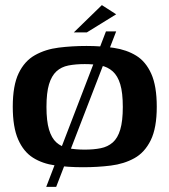

<svg xmlns="http://www.w3.org/2000/svg" viewBox="-20 -648 663 752"><path d="M30 -230Q30 -313 53 -361Q76 -409 117 -432Q158 -455 210 -461.5Q262 -468 319 -468Q376 -468 426 -460.5Q476 -453 513.5 -430Q551 -407 572.5 -359Q594 -311 594 -230Q594 -147 570.5 -99Q547 -51 506.5 -28.5Q466 -6 414 0.5Q362 7 305 7Q247 7 196.5 0Q146 -7 109 -30.5Q72 -54 51 -102Q30 -150 30 -230ZM461 -229Q461 -285 451 -318Q441 -351 421.5 -368.5Q402 -386 374.5 -391.5Q347 -397 312 -397Q276 -397 248 -391.5Q220 -386 201 -368.5Q182 -351 172 -318Q162 -285 162 -229Q162 -174 172 -140.5Q182 -107 201 -90Q220 -73 248 -67.5Q276 -62 312 -62Q347 -62 374.5 -67.5Q402 -73 421.5 -90Q441 -107 451 -140.5Q461 -174 461 -229ZM161 84 395 -525H435L200 84ZM269 -521 379 -628 435 -592 320 -521Z"/></svg>

Font: Genos Thin SemiBold
Style: Regular
Weight: 600
Version: Version 1.010